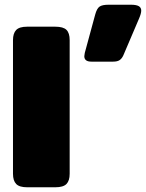

<svg xmlns="http://www.w3.org/2000/svg" viewBox="-20 -793 618 813"><path d="M337 -555Q337 -559 339 -569L383 -731Q390 -757 401.5 -765Q413 -773 440 -773H534Q557 -773 567.5 -767Q578 -761 578 -748Q578 -736 569 -715L502 -558Q496 -545 486.5 -538.5Q477 -532 459 -532H367Q337 -532 337 -555ZM35 -57V-623Q35 -652 48.5 -666Q62 -680 95 -680H214Q248 -680 261.5 -666.5Q275 -653 275 -623V-57Q275 -28 261.5 -14Q248 0 214 0H95Q62 0 48.5 -14Q35 -28 35 -57Z"/></svg>

Font: Mitr
Style: Bold
Weight: 700
Designer: Thanarat Vachiruckul
Foundry: Cadson Demak
Version: Version 1.003